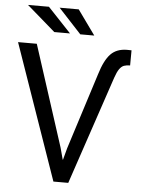

<svg xmlns="http://www.w3.org/2000/svg" viewBox="-60 -957 750 1005"><g transform="rotate(5 315.0 -455.0)"><path d="M405.5 -780H332L212 -909.5H312.5ZM278 -780H195.5L46 -909.5H156ZM337 0H259L11 -711H109.5L281 -180L297.5 -118.5H299L315.5 -180L443 -580.5Q465.5 -655 497.2 -687.8Q529 -720.5 583.5 -720.5L606.5 -720L606 -640.5Q587.5 -640.5 574.2 -635.8Q561 -631 550 -615.5Q539 -600 528.5 -569Z"/></g></svg>

Font: Roberto Sans
Style: Regular
Weight: 400
Designer: Google (font) & Cristiano Sobral (main changes)
Version: Version 1.500; ttfautohint (v1.8.4.7-5d5b-dirty)